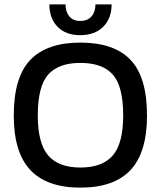

<svg xmlns="http://www.w3.org/2000/svg" viewBox="-20 -849 737 879"><path d="M347 -688Q281 -688 243.5 -726.5Q206 -765 206 -829H280Q280 -795 297.5 -774Q315 -753 347 -753Q381 -753 399 -774Q417 -795 417 -829H491Q491 -765 452.5 -726.5Q414 -688 347 -688ZM348 10Q195 10 119 -70.5Q43 -151 43 -320Q43 -496 119 -575Q195 -654 348 -654Q502 -654 577.5 -575Q653 -496 653 -320Q653 -151 577.5 -70.5Q502 10 348 10ZM348 -82Q449 -82 496.5 -137.5Q544 -193 544 -320Q544 -454 496.5 -507.5Q449 -561 348 -561Q248 -561 200.5 -507.5Q153 -454 153 -320Q153 -193 200.5 -137.5Q248 -82 348 -82Z"/></svg>

Font: Kanit
Style: Regular
Weight: 400
Designer: Katatrad Team
Foundry: CadsonDemak
Version: Version 2.000; ttfautohint (v1.8.3)